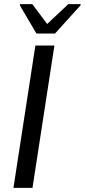

<svg xmlns="http://www.w3.org/2000/svg" viewBox="-20 -908 410 928"><path d="M45 0ZM45 0 151 -688H243L137 0ZM76 -746ZM156 -746 76 -882 77 -888H136L208 -792L310 -888H370L369 -882L246 -746Z"/></svg>

Font: Azeri Sans
Style: Italic
Weight: 400
Designer: Hector Gatti & Omnibus-Type (original fonts) / Cristiano Sobral (main changes and remastering)
Foundry: Omnibus-Type
Version: Version 0.07;August 21, 2020;FontCreator 13.0.0.2681 64-bit;